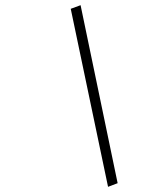

<svg xmlns="http://www.w3.org/2000/svg" viewBox="-20 -721 570 741"><path d="M397 0 253 -687 291 -701 434 -14Z"/></svg>

Font: Panefresco 1wt
Style: Italic
Weight: 250
Version: Version 1.000